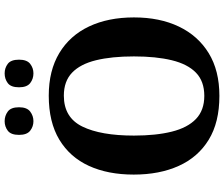

<svg xmlns="http://www.w3.org/2000/svg" viewBox="-89 -866 965 827"><g transform="rotate(-90 393.5 -452.5)"><path d="M394 10Q280 10 205 -36Q130 -82 92.5 -165Q55 -248 55 -359Q55 -470 92.5 -552Q130 -634 205.5 -679.5Q281 -725 395 -725Q503 -725 578.5 -679.5Q654 -634 693 -551.5Q732 -469 732 -358Q732 -247 692.5 -164.5Q653 -82 578 -36Q503 10 394 10ZM394 -55Q457 -55 494 -91Q531 -127 547.5 -195Q564 -263 564 -358Q564 -454 547.5 -521.5Q531 -589 494 -624.5Q457 -660 395 -660Q301 -660 262 -580.5Q223 -501 223 -358Q223 -263 240 -195Q257 -127 294.5 -91Q332 -55 394 -55ZM491 -791Q467 -791 449 -805Q431 -819 431 -853Q431 -888 449 -901.5Q467 -915 491 -915Q514 -915 532 -901.5Q550 -888 550 -853Q550 -819 532 -805Q514 -791 491 -791ZM285 -791Q262 -791 244 -805Q226 -819 226 -853Q226 -888 244 -901.5Q262 -915 285 -915Q308 -915 326.5 -901.5Q345 -888 345 -853Q345 -819 326.5 -805Q308 -791 285 -791Z"/></g></svg>

Font: Noto Serif Armenian
Style: Bold
Weight: 700
Version: Version 2.007